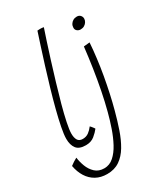

<svg xmlns="http://www.w3.org/2000/svg" viewBox="-229 -812 984 1135"><g transform="rotate(-30 262.5 -245.0)"><path d="M228.5 -41Q214.5 -22.5 191 -3.2Q167.5 16 132 16Q86 16 67.5 -8.5Q49 -33 49 -74.5Q49 -103 58.5 -151.5Q68 -200 83.5 -260Q99 -320 118 -384.8Q137 -449.5 156.5 -512Q176 -574.5 193 -627Q210 -679.5 221.5 -714.5Q232.5 -715.5 240.5 -715.5Q247.5 -715.5 253.8 -714.8Q260 -714 264.5 -713Q255 -685.5 238.8 -635.8Q222.5 -586 203 -524Q183.5 -462 163.8 -396Q144 -330 127.2 -268.8Q110.5 -207.5 100.5 -159.2Q90.5 -111 90.5 -85.5Q90.5 -59 100.2 -42.2Q110 -25.5 134.5 -25.5Q157.5 -25.5 174.8 -38Q192 -50.5 206 -69.5Q208.5 -67.5 211.8 -63.8Q215 -60 218.8 -55.2Q222.5 -50.5 225.2 -46.8Q228 -43 228.5 -41ZM381 -77Q365 -16.5 346.2 38.2Q327.5 93 302.2 135.5Q277 178 241.5 202.2Q206 226.5 156 226.5Q112.5 226.5 80 208.2Q47.5 190 27 157.2Q6.5 124.5 -1.5 81Q7 74 21 65Q35 56 45 51Q48.5 80 60.5 112Q72.5 144 96.2 166.2Q120 188.5 158 188.5Q194 188.5 222.2 163.5Q250.5 138.5 272.5 97.5Q294.5 56.5 311.2 7.8Q328 -41 340.5 -89Q356.5 -149.5 369.8 -216.8Q383 -284 393.8 -354.8Q404.5 -425.5 412.5 -496L453.5 -500Q450 -449.5 443.2 -395.2Q436.5 -341 426.8 -286Q417 -231 405.5 -178Q394 -125 381 -77ZM464 -670Q479.5 -670 488 -660.2Q496.5 -650.5 496.5 -638.5Q496.5 -627 490.2 -616.5Q484 -606 472.8 -599.2Q461.5 -592.5 447 -592.5Q433.5 -592.5 423.8 -600.5Q414 -608.5 414 -621.5Q414 -635.5 420.5 -646.2Q427 -657 438.2 -663.5Q449.5 -670 464 -670Z"/></g></svg>

Font: Grandstander Thin
Style: Italic
Weight: 100
Italic angle: -15°
Designer: Tyler Finck
Foundry: Etcetera Type Co
Version: Version 1.200